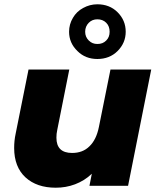

<svg xmlns="http://www.w3.org/2000/svg" viewBox="-20 -866 732 895"><path d="M495 -542H685L577 0H397L408 -56C385 -34 359 -18 330 -7C301 4 271 9 240 9C181 9 134 -7 99 -39C64 -71 46 -117 46 -176C46 -198 48 -220 53 -243L113 -542H303L247 -261C244 -248 243 -236 243 -224C243 -177 267 -153 316 -153C349 -153 376 -163 397 -184C418 -204 433 -234 441 -274ZM434 -591C397 -591 366 -603 341 -628C315 -653 302 -683 302 -718C302 -741 308 -763 320 -783C331 -802 347 -818 368 -829C388 -840 410 -846 434 -846C471 -846 503 -834 528 -809C553 -784 566 -754 566 -718C566 -683 553 -653 528 -628C503 -603 471 -591 434 -591ZM434 -661C451 -661 464 -666 475 -677C486 -688 491 -701 491 -718C491 -735 486 -749 475 -760C464 -771 450 -776 434 -776C418 -776 405 -771 394 -760C383 -749 377 -735 377 -718C377 -701 383 -688 394 -677C405 -666 418 -661 434 -661Z"/></svg>

Font: My Font
Style: Italic
Weight: 500
Designer: Julieta Ulanovsky
Foundry: Julieta Ulanovsky
Version: ""